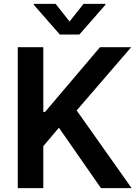

<svg xmlns="http://www.w3.org/2000/svg" viewBox="-20 -971 717 991"><path d="M659.4 0H501.1L284.1 -311.8L203.5 -216.6V0H71.7V-727.3H203.5V-393.1H212.4L496.1 -727.3H657L375.7 -400.9ZM389.6 -792.6H289.1L154.5 -946V-951H267L339.1 -860.1L411.2 -951H523.8V-946Z"/></svg>

Font: Linik Sans SemiBold
Style: Regular
Weight: 600
Designer: Rasmus Andersson (font), Cristiano Sobral (main changes)
Foundry: rsms
Version: Version 3.018;June 1, 2022;FontCreator 14.0.0.2814 64-bit; t